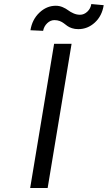

<svg xmlns="http://www.w3.org/2000/svg" viewBox="-20 -948 543 968"><path d="M340.9 -727.3 220.2 0H132.1L252.8 -727.3ZM197.4 -792.6 133.5 -795.5Q142 -849.4 178.6 -884.2Q215.2 -919 261.4 -919Q279.5 -919 296 -911.9Q312.5 -904.8 323.5 -896.3Q334.5 -887.8 350.5 -880.7Q366.5 -873.6 383.5 -873.6Q403.8 -873.6 420.5 -889.4Q437.1 -905.2 440.3 -927.6L502.8 -921.9Q494.3 -867.5 458.1 -834.3Q421.9 -801.1 375 -801.1Q356.9 -801.1 342.9 -805.8Q328.8 -810.4 319.6 -817.1Q310.4 -823.9 301.7 -830.6Q293 -837.4 281.1 -842Q269.2 -846.6 254.3 -846.6Q234.4 -846.6 218 -831Q201.7 -815.3 197.4 -792.6Z"/></svg>

Font: Karasuma Gothic
Style: Italic
Weight: 400
Italic angle: -9.39999°
Designer: Rasmus Andersson / Ryoko Nishizuka
Foundry: Genbu
Version: Version 1.00